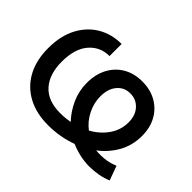

<svg xmlns="http://www.w3.org/2000/svg" viewBox="-143 -1018 1310 1310"><g transform="rotate(45 512.5 -363.0)"><path d="M819.8 10.3Q773.9 10.3 727.8 0Q681.6 -10.3 640.1 -28.3Q536.1 9.8 421.4 9.8Q307.6 9.8 224.4 -34.9Q141.1 -79.6 95.7 -163.1Q50.3 -246.6 50.3 -363.3Q50.3 -481 94.2 -564.7Q138.2 -648.4 213.6 -692.9Q289.1 -737.3 384.8 -737.3V-620.6Q295.4 -620.6 238.3 -554.4Q181.2 -488.3 181.2 -363.3Q181.2 -242.2 241.9 -174.6Q302.7 -106.9 421.4 -106.9Q469.2 -106.9 515.1 -115.7Q465.8 -168 435.1 -236.1Q404.3 -304.2 404.3 -381.8Q404.3 -464.8 437.3 -526.6Q470.2 -588.4 529.1 -622.6Q587.9 -656.7 665.5 -656.7Q743.2 -656.7 802.2 -623.5Q861.3 -590.3 894.3 -530.8Q927.2 -471.2 927.2 -392.6Q927.2 -300.3 885.7 -226.6Q844.2 -152.8 775.4 -101.1Q786.1 -100.1 797.4 -99.6Q808.6 -99.1 820.8 -99.1Q848.1 -99.1 879.6 -104.5Q911.1 -109.9 947.8 -125L985.4 -21.5Q950.7 -5.4 905.8 2.4Q860.8 10.3 819.8 10.3ZM644.5 -161.6Q713.9 -199.7 755.4 -259.8Q796.9 -319.8 796.9 -392.6Q796.9 -459.5 760 -500.2Q723.1 -541 665.5 -541Q606.9 -541 570.8 -497.6Q534.7 -454.1 534.7 -383.3Q534.7 -318.8 564 -259.8Q593.3 -200.7 644.5 -161.6Z"/></g></svg>

Font: Inter SemiBold
Style: Regular
Weight: 600
Designer: Rasmus Andersson
Foundry: rsms
Version: Version 4.001;git-9221beed3